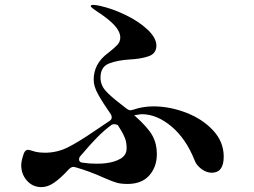

<svg xmlns="http://www.w3.org/2000/svg" viewBox="-20 -759 1040 787"><path d="M897 -117Q897 -51 848 -51Q826 -51 805.5 -66.5Q785 -82 778 -101Q743 -190 683 -240.5Q623 -291 560 -291Q529 -287 530 -286L533 -284Q586 -237 604.5 -203.5Q623 -170 623 -128Q623 -75 592 -40Q561 -5 503 -5Q476 -5 458.5 -10Q441 -15 409 -29Q347 -57 291 -73Q283 -75 281 -75Q272 -75 262 -65Q230 -30 203 -11Q176 8 150 8Q114 8 90.5 -18.5Q67 -45 67 -82Q67 -100 78 -131Q84 -145 95 -145Q97 -145 105 -143L125 -137Q142 -133 164 -133Q214 -133 258 -155Q302 -177 369 -223L427 -262Q438 -268 438 -278Q438 -284 434 -291Q400 -340 382 -372.5Q364 -405 364 -432Q364 -498 422 -541Q449 -562 461 -575Q473 -588 473 -605Q473 -629 449.5 -655Q426 -681 375 -714Q352 -729 352 -734Q352 -739 363 -739Q370 -739 390 -735Q443 -723 497 -696.5Q551 -670 586 -636.5Q621 -603 621 -572Q621 -539 588 -528Q555 -517 509 -515Q461 -512 426.5 -498.5Q392 -485 392 -441Q392 -411 412 -388Q432 -365 478 -330L497 -315Q507 -307 515 -307Q517 -307 525 -309Q565 -323 609 -323Q675 -323 742 -297.5Q809 -272 853 -225Q897 -178 897 -117ZM448 -250Q442 -250 437 -247Q407 -225 378 -195.5Q349 -166 311 -121L310 -120Q304 -113 304 -106Q304 -93 320 -92Q347 -88 375 -88Q401 -88 413 -90Q449 -94 474 -108.5Q499 -123 499 -151Q499 -175 492.5 -192Q486 -209 476 -225Q466 -241 463 -246Q456 -250 448 -250Z"/></svg>

Font: Shippori Mincho B1 ExtraBold
Style: Regular
Weight: 800
Designer: FONTDASU
Foundry: FONTDASU / Google Inc. / but / Adobe
Version: Version 3.110; ttfautohint (v1.8.3)